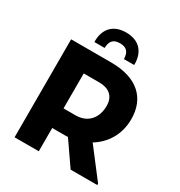

<svg xmlns="http://www.w3.org/2000/svg" viewBox="-212 -1078 1144 1222"><g transform="rotate(30 359.5 -466.5)"><path d="M288 -779C289 -827 308 -854 359 -854C410 -854 429 -827 430 -779H505C508 -861 466 -933 359 -933C252 -933 210 -861 213 -779ZM523 -220C605 -270 662 -356 662 -471C662 -623 565 -720 370 -720H76V0H254V-171H345C353 -171 361 -171 369 -172L488 0H684V-10ZM254 -315V-572H369C437 -572 484 -539 484 -465C484 -388 442 -315 341 -315Z"/></g></svg>

Font: Kufam Arabic Latin Roman Bold
Style: Regular
Weight: 700
Designer: Wael Morcos & Artur Schmal
Version: Version 1.200;PS 001.200;hotconv 1.0.88;makeotf.lib2.5.64775